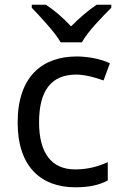

<svg xmlns="http://www.w3.org/2000/svg" viewBox="-20 -786 520 816"><path d="M238 -606H328C352 -651 415 -715 453 -753V-766H391C356 -743 318 -710 282 -674C249 -710 210 -743 175 -766H115V-753C151 -715 212 -651 238 -606ZM300 10C361 10 402 0 438 -19V-97C401 -80 357 -66 299 -66C198 -66 146 -137 146 -266C146 -400 197 -469 304 -469C341 -469 388 -456 420 -444L447 -517C415 -533 360 -546 306 -546C162 -546 55 -463 55 -265C55 -75 157 10 300 10Z"/></svg>

Font: Noto Sans Lycian
Style: Regular
Weight: 400
Designer: Monotype Design Team
Foundry: Monotype Imaging Inc.
Version: Version 2.002